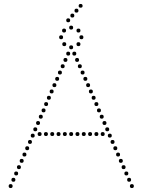

<svg xmlns="http://www.w3.org/2000/svg" viewBox="-20 -940 722 974"><path d="M341 -790Q331 -790 331 -800Q331 -810 341 -810Q351 -810 351 -800Q351 -790 341 -790ZM393 -741Q383 -741 383 -751Q383 -761 393 -761Q403 -761 403 -751Q403 -741 393 -741ZM290 -741Q280 -741 280 -751Q280 -761 290 -761Q300 -761 300 -751Q300 -741 290 -741ZM378 -706Q368 -706 368 -716Q368 -726 378 -726Q388 -726 388 -716Q388 -706 378 -706ZM378 -775Q368 -775 368 -785Q368 -795 378 -795Q388 -795 388 -785Q388 -775 378 -775ZM306 -706Q296 -706 296 -716Q296 -726 306 -726Q316 -726 316 -716Q316 -706 306 -706ZM305 -775Q295 -775 295 -785Q295 -795 305 -795Q315 -795 315 -785Q315 -775 305 -775ZM312 -626Q302 -626 302 -636Q302 -646 312 -646Q322 -646 322 -636Q322 -626 312 -626ZM298 -594Q288 -594 288 -604Q288 -614 298 -614Q308 -614 308 -604Q308 -594 298 -594ZM341 -690Q331 -690 331 -700Q331 -710 341 -710Q351 -710 351 -700Q351 -690 341 -690ZM256 -498Q246 -498 246 -508Q246 -518 256 -518Q266 -518 266 -508Q266 -498 256 -498ZM242 -466Q232 -466 232 -476Q232 -486 242 -486Q252 -486 252 -476Q252 -466 242 -466ZM284 -562Q274 -562 274 -572Q274 -582 284 -582Q294 -582 294 -572Q294 -562 284 -562ZM270 -530Q260 -530 260 -540Q260 -550 270 -550Q280 -550 280 -540Q280 -530 270 -530ZM201 -370Q191 -370 191 -380Q191 -390 201 -390Q211 -390 211 -380Q211 -370 201 -370ZM187 -338Q177 -338 177 -348Q177 -358 187 -358Q197 -358 197 -348Q197 -338 187 -338ZM228 -434Q218 -434 218 -444Q218 -454 228 -454Q238 -454 238 -444Q238 -434 228 -434ZM214 -402Q204 -402 204 -412Q204 -422 214 -422Q224 -422 224 -412Q224 -402 214 -402ZM173 -306Q163 -306 163 -316Q163 -326 173 -326Q183 -326 183 -316Q183 -306 173 -306ZM159 -274Q149 -274 149 -284Q149 -294 159 -294Q169 -294 169 -284Q169 -274 159 -274ZM326 -658Q316 -658 316 -668Q316 -678 326 -678Q336 -678 336 -668Q336 -658 326 -658ZM132 -210Q122 -210 122 -220Q122 -230 132 -230Q142 -230 142 -220Q142 -210 132 -210ZM118 -178Q108 -178 108 -188Q108 -198 118 -198Q128 -198 128 -188Q128 -178 118 -178ZM76 -82Q66 -82 66 -92Q66 -102 76 -102Q86 -102 86 -92Q86 -82 76 -82ZM62 -50Q52 -50 52 -60Q52 -70 62 -70Q72 -70 72 -60Q72 -50 62 -50ZM104 -146Q94 -146 94 -156Q94 -166 104 -166Q114 -166 114 -156Q114 -146 104 -146ZM90 -114Q80 -114 80 -124Q80 -134 90 -134Q100 -134 100 -124Q100 -114 90 -114ZM48 -18Q38 -18 38 -28Q38 -38 48 -38Q58 -38 58 -28Q58 -18 48 -18ZM34 14Q24 14 24 4Q24 -6 34 -6Q44 -6 44 4Q44 14 34 14ZM146 -242Q136 -242 136 -252Q136 -262 146 -262Q156 -262 156 -252Q156 -242 146 -242ZM181 -250Q171 -250 171 -260Q171 -270 181 -270Q191 -270 191 -260Q191 -250 181 -250ZM213 -250Q203 -250 203 -260Q203 -270 213 -270Q223 -270 223 -260Q223 -250 213 -250ZM245 -250Q235 -250 235 -260Q235 -270 245 -270Q255 -270 255 -260Q255 -250 245 -250ZM277 -250Q267 -250 267 -260Q267 -270 277 -270Q287 -270 287 -260Q287 -250 277 -250ZM309 -250Q299 -250 299 -260Q299 -270 309 -270Q319 -270 319 -260Q319 -250 309 -250ZM341 -250Q331 -250 331 -260Q331 -270 341 -270Q351 -270 351 -260Q351 -250 341 -250ZM373 -250Q363 -250 363 -260Q363 -270 373 -270Q383 -270 383 -260Q383 -250 373 -250ZM405 -250Q395 -250 395 -260Q395 -270 405 -270Q415 -270 415 -260Q415 -250 405 -250ZM437 -250Q427 -250 427 -260Q427 -270 437 -270Q447 -270 447 -260Q447 -250 437 -250ZM469 -250Q459 -250 459 -260Q459 -270 469 -270Q479 -270 479 -260Q479 -250 469 -250ZM501 -250Q491 -250 491 -260Q491 -270 501 -270Q511 -270 511 -260Q511 -250 501 -250ZM371 -626Q361 -626 361 -636Q361 -646 371 -646Q381 -646 381 -636Q381 -626 371 -626ZM385 -594Q375 -594 375 -604Q375 -614 385 -614Q395 -614 395 -604Q395 -594 385 -594ZM427 -498Q417 -498 417 -508Q417 -518 427 -518Q437 -518 437 -508Q437 -498 427 -498ZM441 -466Q431 -466 431 -476Q431 -486 441 -486Q451 -486 451 -476Q451 -466 441 -466ZM399 -562Q389 -562 389 -572Q389 -582 399 -582Q409 -582 409 -572Q409 -562 399 -562ZM413 -530Q403 -530 403 -540Q403 -550 413 -550Q423 -550 423 -540Q423 -530 413 -530ZM482 -370Q472 -370 472 -380Q472 -390 482 -390Q492 -390 492 -380Q492 -370 482 -370ZM496 -338Q486 -338 486 -348Q486 -358 496 -358Q506 -358 506 -348Q506 -338 496 -338ZM455 -434Q445 -434 445 -444Q445 -454 455 -454Q465 -454 465 -444Q465 -434 455 -434ZM469 -402Q459 -402 459 -412Q459 -422 469 -422Q479 -422 479 -412Q479 -402 469 -402ZM510 -306Q500 -306 500 -316Q500 -326 510 -326Q520 -326 520 -316Q520 -306 510 -306ZM524 -274Q514 -274 514 -284Q514 -294 524 -294Q534 -294 534 -284Q534 -274 524 -274ZM357 -658Q347 -658 347 -668Q347 -678 357 -678Q367 -678 367 -668Q367 -658 357 -658ZM551 -210Q541 -210 541 -220Q541 -230 551 -230Q561 -230 561 -220Q561 -210 551 -210ZM565 -178Q555 -178 555 -188Q555 -198 565 -198Q575 -198 575 -188Q575 -178 565 -178ZM607 -82Q597 -82 597 -92Q597 -102 607 -102Q617 -102 617 -92Q617 -82 607 -82ZM621 -50Q611 -50 611 -60Q611 -70 621 -70Q631 -70 631 -60Q631 -50 621 -50ZM579 -146Q569 -146 569 -156Q569 -166 579 -166Q589 -166 589 -156Q589 -146 579 -146ZM593 -114Q583 -114 583 -124Q583 -134 593 -134Q603 -134 603 -124Q603 -114 593 -114ZM635 -18Q625 -18 625 -28Q625 -38 635 -38Q645 -38 645 -28Q645 -18 635 -18ZM649 14Q639 14 639 4Q639 -6 649 -6Q659 -6 659 4Q659 14 649 14ZM537 -242Q527 -242 527 -252Q527 -262 537 -262Q547 -262 547 -252Q547 -242 537 -242ZM326 -827Q316 -827 316 -837Q316 -847 326 -847Q336 -847 336 -837Q336 -827 326 -827ZM347 -851Q337 -851 337 -861Q337 -871 347 -871Q357 -871 357 -861Q357 -851 347 -851ZM368 -876Q358 -876 358 -886Q358 -896 368 -896Q378 -896 378 -886Q378 -876 368 -876ZM389 -901Q379 -901 379 -910Q379 -920 389 -920Q399 -920 399 -910Q399 -901 389 -901Z"/></svg>

Font: Raleway Dots
Style: Regular
Weight: 400
Designer: Matt McInerney, Pablo Impallari, Rodrigo Fuenzalida, Brenda Gallo
Foundry: Matt McInerney, Pablo Impallari, Rodrigo Fuenzalida, Brenda Gallo
Version: Version 1.000